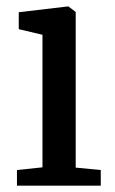

<svg xmlns="http://www.w3.org/2000/svg" viewBox="-20 -588 364 608"><path d="M33.7 0V-49.6L114.5 -58.1V-477.9L39.4 -495.6V-549.3L194.7 -567.6H196.7L219.7 -550.1V-57.2L299.1 -49.6V0Z"/></svg>

Font: Merriweather Light
Style: Regular
Weight: 300
Designer: Eben Sorkin
Foundry: Eben Sorkin
Version: Version 2.100